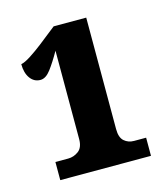

<svg xmlns="http://www.w3.org/2000/svg" viewBox="-75 -879 482 552"><g transform="rotate(-15 166.5 -603.0)"><path d="M38 -387V-441H76Q93 -441 107 -451.5Q121 -462 121 -487V-750Q104 -720 89 -700Q74 -680 58 -680Q39 -680 27.5 -696Q16 -712 16 -738Q27 -740 45.5 -752Q64 -764 82 -778L134 -819H231V-487Q231 -462 243 -451.5Q255 -441 272 -441H308V-387Z"/></g></svg>

Font: Noto Serif ExtraCondensed Black
Style: Regular
Weight: 900
Width: 2
Designer: Monotype Design Team
Foundry: Monotype Imaging Inc.
Version: Version 2.015; ttfautohint (v1.8.4.7-5d5b)